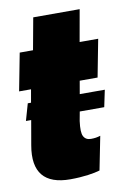

<svg xmlns="http://www.w3.org/2000/svg" viewBox="-72 -601 435 652"><g transform="rotate(-10 145.5 -274.5)"><path d="M117.7 7.3C164.1 7.3 200.7 1 220.2 -4.9L243.2 -120.6C231.9 -117.2 224.1 -115.7 210.4 -115.7C198.2 -115.7 189.9 -120.6 185.1 -129.9C180.2 -139.2 179.7 -156.2 183.1 -182.1L189 -213.9H273.4L285.6 -272H199.2L207 -316.9H268.6L293.5 -446.3H229.5L249 -556.2H88.9L68.8 -446.3H22.9L-2 -316.9H39.1L31.2 -272H20L3.4 -213.9H21.5L6.8 -129.4C-9.3 -37.6 29.3 7.3 117.7 7.3Z"/></g></svg>

Font: Roboto Flex Super Cond Black
Style: Italic
Weight: 900
Width: 3
Italic angle: -10°
Designer: Berlow after Robertson
Foundry: Google
Version: Version 3.200;Glyphs 3.3 (3311)